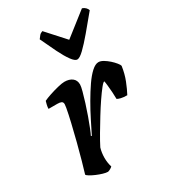

<svg xmlns="http://www.w3.org/2000/svg" viewBox="-189 -868 851 962"><g transform="rotate(-30 236.0 -387.5)"><path d="M147 0Q136 0 119 -5Q102 -10 84.5 -17.5Q67 -25 54.5 -32.5Q42 -40 40 -45Q48 -71 60 -113.5Q72 -156 85 -206.5Q98 -257 109 -304Q114 -326 118.5 -346.5Q123 -367 125.5 -382Q128 -397 128 -402Q128 -414 120 -418Q112 -422 97 -422H46Q46 -433 49 -445Q52 -457 54 -464Q68 -471 93.5 -479.5Q119 -488 144 -494Q169 -500 182 -500Q210 -500 227 -487Q244 -474 244 -449Q244 -438 237 -412Q230 -386 220 -354Q210 -322 198.5 -290Q187 -258 177 -233Q167 -208 162 -199L166 -196Q183 -230 203.5 -271Q224 -312 247.5 -352.5Q271 -393 294 -426.5Q317 -460 339 -480Q361 -500 379 -500Q392 -500 407 -491Q422 -482 436 -469.5Q450 -457 460 -444.5Q470 -432 471 -426Q465 -383 450.5 -346.5Q436 -310 422 -284Q400 -284 386 -287.5Q372 -291 366 -295Q366 -313 364.5 -334.5Q363 -356 361 -375Q359 -394 357 -402Q351 -402 335 -382Q319 -362 297.5 -330.5Q276 -299 253 -261.5Q230 -224 209 -188.5Q188 -153 174 -125Q170 -112 168 -97.5Q166 -83 166 -69Q166 -55 168 -41.5Q170 -28 174 -15Q170 -11 162.5 -6.5Q155 -2 147 0ZM295 -564Q282 -564 264 -588.5Q246 -613 225.5 -654.5Q205 -696 182 -746Q189 -756 195.5 -763.5Q202 -771 214 -775L309 -670L443 -775Q455 -771 462.5 -763Q470 -755 472 -747Q431 -697 395.5 -655Q360 -613 334.5 -588.5Q309 -564 295 -564Z"/></g></svg>

Font: Texturina Medium 12pt
Style: Bold Italic
Weight: 700
Italic angle: -11°
Version: Version 1.002